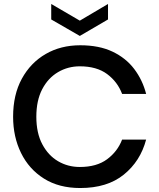

<svg xmlns="http://www.w3.org/2000/svg" viewBox="-20 -941 801 967"><path d="M46 0ZM46 0ZM384 6Q277 6 201.5 -41.5Q126 -89 86 -170.5Q46 -252 46 -353Q46 -464 90 -544.5Q134 -625 210 -669Q286 -713 384 -713Q479 -713 546.5 -681Q614 -649 656 -593.5Q698 -538 716 -468H595Q572 -529 519.5 -568Q467 -607 382 -607Q322 -607 272 -577.5Q222 -548 192.5 -491.5Q163 -435 163 -353Q163 -271 193 -214.5Q223 -158 272.5 -129Q322 -100 382 -100Q467 -100 519.5 -139Q572 -178 595 -238H716Q687 -129 603.5 -61.5Q520 6 384 6ZM382 -760 238 -843V-921L382 -837L524 -921V-843Z"/></svg>

Font: Ulagadi Sans Medium
Style: Regular
Weight: 500
Designer: Ninad Kale (Devanagari), Jonny Pinhorn (Latin)
Foundry: Indian Type Foundry
Version: Version 3.01;March 29, 2020;FontCreator 12.0.0.2522 64-bit; 